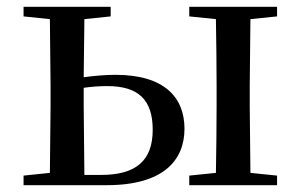

<svg xmlns="http://www.w3.org/2000/svg" viewBox="-20 -542 888 562"><path d="M49 0H293C457 0 520 -72 520 -165C520 -257 461 -323 318 -323C288 -323 256 -320 225 -316L227 -486L304 -494V-522H49V-494L126 -486L128 -292V-230L126 -36L49 -28ZM225 -285C246 -288 269 -290 294 -290C384 -290 427 -251 427 -162C427 -70 376 -30 276 -30H227L225 -230ZM534 -494 612 -486C613 -430 614 -346 614 -292V-230C614 -175 613 -92 612 -36L534 -28V0H791V-28L713 -36L711 -230V-292L713 -486L791 -494V-522H534Z"/></svg>

Font: Source Han Serif SC Medium
Style: Regular
Weight: 500
Designer: Ryoko NISHIZUKA 西塚涼子 (kana & ideographs); Frank Grießhammer (Latin, Greek & Cyrillic); Wenlong ZHANG 张文龙 (bopomofo); San
Foundry: Adobe
Version: Version 2.003;hotconv 1.1.1;makeotfexe 2.6.0